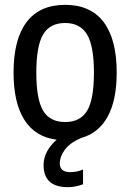

<svg xmlns="http://www.w3.org/2000/svg" viewBox="-20 -570 538 793"><path d="M260 203Q160 203 160 112Q160 55 214 7Q126 -4 81 -74.5Q36 -145 36 -270Q36 -408 90 -479Q144 -550 249 -550Q354 -550 408 -479Q462 -408 462 -270Q462 -156 424.5 -88Q387 -20 315 0Q270 19 248.5 47.5Q227 76 227 105Q227 141 270 141Q299 141 323 130V191Q307 197 292 200Q277 203 260 203ZM249 -66Q312 -66 340 -113Q368 -160 368 -270Q368 -380 339.5 -427.5Q311 -475 249 -475Q186 -475 158 -427.5Q130 -380 130 -270Q130 -160 158 -113Q186 -66 249 -66Z"/></svg>

Font: Encode Sans Compressed
Style: Medium
Weight: 500
Designer: Pablo Impallari, Andres Torresi
Foundry: Pablo Impallari, Andres Torresi
Version: Version 1.000; ttfautohint (v1.00) -l 8 -r 50 -G 200 -x 14 -